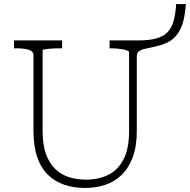

<svg xmlns="http://www.w3.org/2000/svg" viewBox="-20 -909 936 946"><path d="M145 -264V-635Q145 -657 121 -664Q97 -671 60 -671H49V-710H286V-671H277Q263 -671 247.5 -670.5Q232 -670 219 -668.5Q206 -667 198 -665.5Q190 -664 190 -661V-264Q190 -196 206.5 -150Q223 -104 252.5 -76Q282 -48 320.5 -36Q359 -24 404 -24Q465 -24 512.5 -47Q560 -70 588 -122.5Q616 -175 616 -264V-651Q616 -656 608 -659.5Q600 -663 587 -665.5Q574 -668 558.5 -669.5Q543 -671 529 -671H520V-710H664Q717 -710 751.5 -720Q786 -730 806 -751Q826 -772 835.5 -806.5Q845 -841 848 -889H896Q893 -848 886 -816.5Q879 -785 867 -762Q855 -739 837.5 -722.5Q820 -706 797 -696Q774 -686 746 -680Q715 -673 694.5 -668.5Q674 -664 664 -656Q654 -648 654 -631V-264Q654 -188 634 -134.5Q614 -81 579.5 -47.5Q545 -14 499 1.5Q453 17 399 17Q344 17 297.5 1.5Q251 -14 216.5 -47.5Q182 -81 163.5 -134.5Q145 -188 145 -264Z"/></svg>

Font: Roboto Serif 20pt Thin
Style: Regular
Weight: 250
Version: Version 1.008